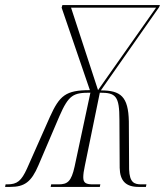

<svg xmlns="http://www.w3.org/2000/svg" viewBox="-82 -734 648 754"><path d="M-62 0H-42C14 0 41 -19 69 -85L151 -277C188 -362 206 -370 273 -370L211 -80C198 -21 183 -10 148 -10H119L117 0H310L312 -10H284C256 -10 245 -15 245 -38C245 -49 247 -64 251 -82L310 -370C373 -370 387 -357 387 -263L388 -75C389 -24 412 0 462 0H491L493 -10H473C445 -10 427 -17 425 -69L424 -257C422 -355 392 -379 314 -379L543 -706L546 -714H163L160 -704L271 -380C176 -380 152 -359 114 -275L24 -72C2 -24 -14 -10 -53 -10H-60ZM303 -380 197 -704H531Z"/></svg>

Font: Noto Serif Display ExtraCondensed ExtraLight
Style: Italic
Weight: 200
Width: 2
Italic angle: -12°
Designer: Monotype Design Team
Foundry: Monotype Imaging Inc.
Version: Version 2.009